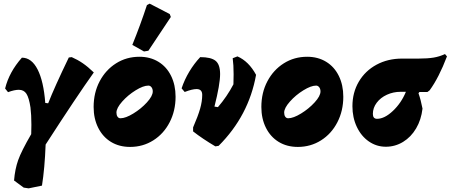

<svg xmlns="http://www.w3.org/2000/svg" viewBox="-20 -793 2469 1052"><path d="M230 -1Q225 130 210 224L137 239L110 235L57 196Q62 134 79.5 84.5Q97 35 151 -58Q152 -75 152 -109Q152 -164 147 -204Q139 -257 125 -279Q111 -301 83 -301Q59 -301 24 -288L8 -308Q30 -398 100 -477Q153 -477 186 -412.5Q219 -348 228 -229L244 -227Q277 -312 357 -478L373 -480Q405 -466 433.5 -446.5Q462 -427 494 -396Q401 -266 230 -1Z M493 -207Q493 -285 526 -347.5Q559 -410 616 -446Q673 -482 744 -482Q803 -482 848 -454.5Q893 -427 917.5 -377Q942 -327 942 -263Q942 -186 909.5 -123Q877 -60 820 -24Q763 12 693 12Q633 12 588 -15.5Q543 -43 518 -93Q493 -143 493 -207ZM817 -292Q817 -306 810 -315Q803 -324 793 -324Q765 -324 723 -298Q681 -272 649.5 -236.5Q618 -201 618 -176Q618 -162 624 -153.5Q630 -145 640 -145Q668 -145 710.5 -171Q753 -197 785 -232Q817 -267 817 -292ZM793 -515 769 -511 705 -547Q750 -658 785 -765L800 -773L910 -716L916 -700Z M1383 -383Q1343 -159 1178 6L1160 9Q1089 -33 1038 -73V-95L1062 -110L1038 -95Q1065 -157 1076.5 -197.5Q1088 -238 1088 -273Q1088 -305 1057 -305Q1033 -305 992 -289L975 -309Q991 -357 1017.5 -401Q1044 -445 1077 -480Q1136 -480 1161 -460Q1186 -440 1186 -387Q1186 -331 1155 -209L1174 -206Q1224 -264 1259 -331L1260 -386Q1260 -438 1255 -474L1281 -484Q1343 -457 1383 -383Z M1412 -207Q1412 -285 1445 -347.5Q1478 -410 1535 -446Q1592 -482 1663 -482Q1722 -482 1767 -454.5Q1812 -427 1836.5 -377Q1861 -327 1861 -263Q1861 -186 1828.5 -123Q1796 -60 1739 -24Q1682 12 1612 12Q1552 12 1507 -15.5Q1462 -43 1437 -93Q1412 -143 1412 -207ZM1736 -292Q1736 -306 1729 -315Q1722 -324 1712 -324Q1684 -324 1642 -298Q1600 -272 1568.5 -236.5Q1537 -201 1537 -176Q1537 -162 1543 -153.5Q1549 -145 1559 -145Q1587 -145 1629.5 -171Q1672 -197 1704 -232Q1736 -267 1736 -292Z M2429 -484Q2385 -368 2334 -298L2322 -289H2278L2273 -282Q2286 -245 2295 -198Q2288 -137 2260 -89.5Q2232 -42 2188.5 -15.5Q2145 11 2094 11Q2043 11 2001 -18Q1959 -47 1935 -98Q1911 -149 1911 -211Q1911 -286 1946 -345.5Q1981 -405 2043 -438.5Q2105 -472 2183 -472H2274Q2323 -472 2356 -477.5Q2389 -483 2418 -497ZM2204 -290H2175Q2135 -290 2100 -274Q2065 -258 2044 -230Q2023 -202 2023 -169Q2023 -142 2046 -142Q2087 -142 2133 -185.5Q2179 -229 2204 -290Z"/></svg>

Font: Alegreya Black
Style: Italic
Weight: 900
Italic angle: -7°
Designer: Juan Pablo del Peral
Foundry: Huerta Tipografica
Version: Version 2.007; ttfautohint (v1.6)